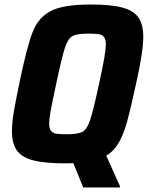

<svg xmlns="http://www.w3.org/2000/svg" viewBox="-20 -716 655 851"><path d="M451 -26 512 110 511 115H349L305 7Q293 8 267 8Q177 8 126.5 -5.5Q76 -19 54.5 -49.5Q33 -80 33 -135Q33 -170 40.5 -216Q48 -262 66 -348Q99 -508 124.5 -573.5Q150 -639 205.5 -667.5Q261 -696 382 -696Q472 -696 522 -682.5Q572 -669 593.5 -638.5Q615 -608 615 -552Q615 -486 582 -340Q558 -230 543.5 -177Q529 -124 507.5 -85.5Q486 -47 451 -26ZM276 -121Q326 -121 346 -132Q366 -143 380 -185.5Q394 -228 419 -344Q435 -417 442 -457.5Q449 -498 449 -520Q449 -542 441 -552Q433 -562 418 -564.5Q403 -567 371 -567Q321 -567 301 -556Q281 -545 267.5 -503.5Q254 -462 229 -344Q211 -261 204.5 -224.5Q198 -188 198 -167Q198 -146 206 -136Q214 -126 229 -123.5Q244 -121 276 -121Z"/></svg>

Font: Saira Semi Condensed
Style: Bold Italic
Weight: 700
Width: 4
Italic angle: -12°
Designer: Hector Gatti with collaboration of the Omnibus-Type team
Foundry: Omnibus-Type
Version: Version 1.001; ttfautohint (v1.8)